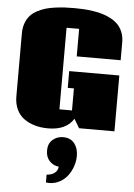

<svg xmlns="http://www.w3.org/2000/svg" viewBox="-72 -851 895 1286"><g transform="rotate(5 376.0 -208.0)"><path d="M39.1 0ZM275.4 166.5Q275.4 120.6 304.9 94.7Q334.5 68.8 375 68.8Q425.3 68.8 451.4 102.1Q477.5 135.3 477.5 186Q477.5 220.2 466.1 254.6Q454.6 289.1 433.6 317.9Q412.6 346.7 379.6 364.7Q346.7 382.8 308.1 382.8Q297.4 382.8 286.6 381.3V328.1Q317.4 327.6 339.1 311.8Q360.8 295.9 362.8 268.6Q326.2 264.6 300.8 238Q275.4 211.4 275.4 166.5ZM439.9 -60.5Q391.1 19 268.6 19Q220.7 19 179.9 7.3Q139.2 -4.4 107.2 -27.3Q75.2 -50.3 57.1 -88.4Q39.1 -126.5 39.1 -175.3V-599.6Q39.1 -637.7 50.3 -668.2Q61.5 -698.7 79.8 -719.2Q98.1 -739.7 126 -754.6Q153.8 -769.5 181.6 -777.8Q209.5 -786.1 245.8 -791Q282.2 -795.9 311.3 -797.4Q340.3 -798.8 377 -798.8Q408.2 -798.8 436.5 -797.1Q464.8 -795.4 500 -790.3Q535.2 -785.2 564 -776.6Q592.8 -768.1 621.6 -752.7Q650.4 -737.3 669.9 -717Q689.5 -696.8 701.7 -666.5Q713.9 -636.2 713.9 -599.1V-478H418.5V-663.1H334V-114.7H418.5V-262.7H377V-375.5H713.9V0H476.1Z"/></g></svg>

Font: Coda ExtraBold
Style: Regular
Weight: 800
Version: Version 2.001; ttfautohint (v0.8) -r 50 -G 200 -x